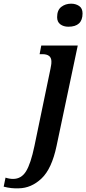

<svg xmlns="http://www.w3.org/2000/svg" viewBox="-147 -783 468 1042"><path d="M224 -638Q301 -638 301 -710Q301 -738 282.5 -750.5Q264 -763 239 -763Q208 -763 185.5 -745.5Q163 -728 163 -690Q163 -664 180.5 -651Q198 -638 224 -638ZM-45 239Q23 238 78.5 185.5Q134 133 160 9L275 -536H77L68 -489H83Q132 -489 132 -449Q132 -437 130.5 -429.5Q129 -422 127 -410L40 9Q20 105 -5.5 146.5Q-31 188 -76 188Q-96 188 -117 181L-127 230Q-85 241 -45 239Z"/></svg>

Font: Noto Serif SemiCondensed Semi
Style: Italic
Weight: 600
Width: 4
Italic angle: -12°
Designer: Monotype Design Team
Foundry: Monotype Imaging Inc.
Version: Version 1.901